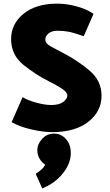

<svg xmlns="http://www.w3.org/2000/svg" viewBox="-20 -713 604 1055"><path d="M245 -268Q177 -302 109 -356.5Q41 -411 41 -498Q41 -582 109.5 -637.5Q178 -693 294 -693Q345 -693 399.5 -678.5Q454 -664 494 -637L440 -514Q386 -533 358 -538.5Q330 -544 296 -544Q265 -544 247 -529.5Q229 -515 229 -496Q229 -474 259.5 -457.5Q290 -441 332 -419Q404 -382 471 -326Q538 -270 538 -187Q538 -101 465.5 -44Q393 13 267 13Q215 13 149.5 -2.5Q84 -18 44 -42L104 -179Q130 -163 177.5 -149.5Q225 -136 262 -136Q305 -136 327.5 -153Q350 -170 350 -189Q350 -207 317 -228Q284 -249 245 -268ZM277 21Q315 21 342 50.5Q369 80 369 128Q369 187 323.5 242Q278 297 212 322L176 242Q190 234 207 219Q224 204 228 191Q210 180 197.5 159Q185 138 185 113Q185 79 211.5 50Q238 21 277 21Z"/></svg>

Font: Palanquin Dark
Style: Bold
Weight: 700
Designer: Pria Ravichandran
Version: Version 1.000